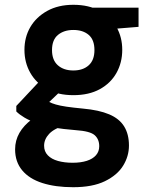

<svg xmlns="http://www.w3.org/2000/svg" viewBox="-20 -549 636 801"><path d="M285 232Q211 232 156.5 214.5Q102 197 72.5 161.5Q43 126 43 74Q43 37 61 5.5Q79 -26 113.5 -51.5Q148 -77 200 -95L255 -28Q206 -13 185 9.5Q164 32 164 59Q164 83 179.5 99Q195 115 222 122.5Q249 130 283 130Q317 130 342 122Q367 114 380.5 98.5Q394 83 394 61Q394 32 375 15Q356 -2 296 -6Q243 -10 202.5 -17.5Q162 -25 132.5 -35.5Q103 -46 82 -58.5Q61 -71 48 -84V-107L156 -222L256 -191L126 -67L164 -136Q175 -129 185.5 -123.5Q196 -118 213 -113Q230 -108 257 -104Q284 -100 326 -96Q393 -90 435.5 -72Q478 -54 498 -21.5Q518 11 518 58Q518 103 493.5 142.5Q469 182 417.5 207Q366 232 285 232ZM286 -152Q222 -152 176.5 -177Q131 -202 106.5 -245Q82 -288 82 -341Q82 -394 106.5 -436Q131 -478 177 -503.5Q223 -529 286 -529Q351 -529 396.5 -503.5Q442 -478 466 -436Q490 -394 490 -341Q490 -288 466 -245Q442 -202 396.5 -177Q351 -152 286 -152ZM286 -255Q326 -255 350 -276.5Q374 -298 374 -340Q374 -383 350 -403.5Q326 -424 286 -424Q247 -424 222 -403.5Q197 -383 197 -340Q197 -298 221.5 -276.5Q246 -255 286 -255ZM373 -422 351 -517H558V-437Z"/></svg>

Font: DM Sans 11pt
Style: Bold
Weight: 700
Version: Version 4.004;gftools[0.9.30]